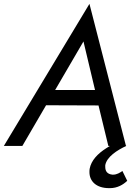

<svg xmlns="http://www.w3.org/2000/svg" viewBox="-45 -757 705 996"><path d="M590 130C577 139 561 149 542 149C541 149 540 149 538 149C510 146 501 130 501 108C501 105 501 103 501 100C509 56 563 22 610 0L608 -2L419 -737L-25 0H71L194 -211L466 -210L517 0H525C518 4 512 8 506 12C462 40 428 75 420 119C419 125 419 131 419 136C419 182 453 219 521 219C522 219 524 219 525 219C564 219 594 201 615 181ZM388 -542 448 -290H241Z"/></svg>

Font: Jost
Style: Italic
Weight: 400
Italic angle: -5°
Version: Version 3.710